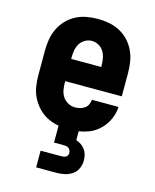

<svg xmlns="http://www.w3.org/2000/svg" viewBox="-113 -604 726 901"><g transform="rotate(15 250.0 -154.0)"><path d="M252 8Q225 8 197.5 3Q170 -2 145.5 -14.5Q121 -27 101.5 -47.5Q82 -68 69.5 -92.5Q57 -117 52.5 -144.5Q48 -172 48 -200V-320Q48 -347 52.5 -374.5Q57 -402 69 -427Q81 -452 100 -472Q119 -492 143.5 -505Q168 -518 195.5 -523Q223 -528 250 -528Q277 -528 304.5 -523Q332 -518 356.5 -505Q381 -492 400 -472Q419 -452 431 -427Q443 -402 447.5 -374.5Q452 -347 452 -320V-206H177V-200Q177 -182 180 -164.5Q183 -147 192.5 -132Q202 -117 218.5 -108Q235 -99 252 -99Q265 -99 277 -102Q289 -105 299 -112Q309 -119 314.5 -130.5Q320 -142 321 -154H450Q449 -130 441 -107.5Q433 -85 419.5 -65.5Q406 -46 387 -31Q368 -16 346 -7.5Q324 1 300 4.5Q276 8 252 8ZM323 -314V-320Q323 -338 320 -355.5Q317 -373 308 -388Q299 -403 283.5 -412Q268 -421 250 -421Q232 -421 216.5 -412Q201 -403 192 -388Q183 -373 180 -355.5Q177 -338 177 -320V-314ZM150 220V139H250Q256 139 261.5 138Q267 137 272 134.5Q277 132 280 126.5Q283 121 283 116Q283 109 280.5 103Q278 97 273.5 93Q269 89 262.5 87.5Q256 86 250 86H201V0H299V48Q312 52 323.5 60Q335 68 343 79Q351 90 354.5 103.5Q358 117 358 131Q358 151 350 169.5Q342 188 325.5 199.5Q309 211 289.5 215.5Q270 220 250 220Z"/></g></svg>

Font: Iosevka SS04 Heavy
Style: Regular
Weight: 900
Monospace: yes
Designer: Belleve Invis
Foundry: Belleve Invis
Version: Version 19.0.0; ttfautohint (v1.8.4)